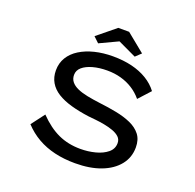

<svg xmlns="http://www.w3.org/2000/svg" viewBox="-152 -1049 1238 1218"><g transform="rotate(20 467.5 -440.5)"><path d="M478 10Q403 10 339.5 -5Q276 -20 223.5 -50Q171 -80 128 -126L196 -216Q261 -149 328.5 -118Q396 -87 479 -87Q531 -87 579 -99.5Q627 -112 658 -137.5Q689 -163 689 -202Q689 -227 672 -243Q655 -259 627.5 -269Q600 -279 568 -285Q536 -291 506.5 -294Q477 -297 457 -299Q390 -308 335.5 -323.5Q281 -339 242.5 -363Q204 -387 183.5 -422Q163 -457 163 -503Q163 -552 186.5 -590.5Q210 -629 252.5 -655.5Q295 -682 351.5 -696Q408 -710 474 -710Q544 -710 602 -696Q660 -682 705.5 -654.5Q751 -627 781 -587L709 -508Q681 -542 644 -565.5Q607 -589 563.5 -601Q520 -613 471 -613Q417 -613 374 -601Q331 -589 306 -567.5Q281 -546 281 -515Q281 -488 296.5 -469Q312 -450 340 -437.5Q368 -425 407.5 -417Q447 -409 495 -403Q555 -396 611 -385Q667 -374 711 -354.5Q755 -335 781 -302Q807 -269 807 -216Q807 -148 766 -97Q725 -46 651.5 -18Q578 10 478 10ZM356 -755 319 -790 443 -891H516L640 -790L603 -755L465 -820H494Z"/></g></svg>

Font: Lexend Zetta
Style: Regular
Weight: 400
Designer: Bonnie Shaver-Troup, Thomas Jockin
Foundry: Lexend
Version: Version 1.007